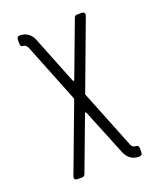

<svg xmlns="http://www.w3.org/2000/svg" viewBox="-122 -531 653 788"><g transform="rotate(-20 204.5 -137.5)"><path d="M178.7 -130.9V-137.2L75.2 -396.5Q66.9 -409.2 57.1 -409.2Q45.4 -409.2 45.4 -422.9V-440.9Q45.4 -454.6 60.1 -454.6Q79.6 -454.6 94.7 -443.4Q109.9 -432.1 116.2 -415.5L198.7 -208Q203.1 -198.7 207 -208L295.9 -444.8Q298.8 -454.6 308.6 -454.6H327.6Q347.2 -454.6 340.3 -435.5L229.5 -138.7Q227.1 -135.7 229.5 -132.3L331.1 121.6Q337.4 135.3 350.1 135.3Q363.8 135.3 363.8 148.9V167Q363.8 180.7 348.6 180.7Q327.1 180.7 312 169.2Q296.9 157.7 289.6 139.6L208 -61.5Q204.1 -70.3 200.7 -61.5L113.3 171.4Q110.4 180.7 99.6 180.7H81.5Q70.8 180.7 67.9 176Q64.9 171.4 68.8 161.6Z"/></g></svg>

Font: GOSTRUS
Style: type A
Weight: 200
Designer: Юрий и Татьяна Кривогуз
Version: Version 01.0